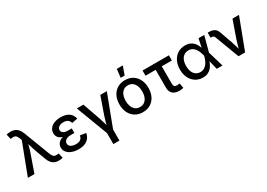

<svg xmlns="http://www.w3.org/2000/svg" viewBox="4 -1728 4033 2905"><g transform="rotate(-30 2020.0 -275.5)"><path d="M20 0 226.6 -541.5 213.4 -576.7Q202.1 -608.9 188 -624.5Q173.8 -640.1 154.8 -643.6Q135.7 -647 109.9 -642.1L89.4 -640.1L68.8 -727.5Q81.1 -731.4 101.3 -734.1Q121.6 -736.8 142.6 -736.8Q182.6 -736.8 214.4 -723.4Q246.1 -710 270.5 -681.6Q294.9 -653.3 311.5 -608.4L485.8 -151.9Q498 -120.1 512.9 -104Q527.8 -87.9 546.4 -84Q564.9 -80.1 588.4 -84.5L607.9 -86.4L628.4 0Q617.2 3.4 598.1 6.3Q579.1 9.3 557.1 9.3Q518.6 9.3 487.1 -4.2Q455.6 -17.6 431.6 -45.9Q407.7 -74.2 391.6 -119.1L323.2 -304.2Q305.2 -354 292.2 -401.6Q279.3 -449.2 265.1 -499H297.4Q283.7 -450.7 271.5 -402.1Q259.3 -353.5 241.7 -304.2L134.8 0Z M905.8 10.3Q841.3 10.3 790 -8.8Q738.8 -27.8 709.2 -63.2Q679.7 -98.6 679.7 -147Q679.7 -173.8 691.2 -198.7Q702.6 -223.6 727.1 -242.7Q751.5 -261.7 791.5 -272.9Q831.5 -284.2 889.2 -284.2H969.2V-236.8H902.8Q867.2 -236.8 841.6 -226.6Q815.9 -216.3 801.8 -198Q787.6 -179.7 787.6 -155.3Q787.6 -120.1 819.8 -98.4Q852.1 -76.7 908.2 -76.7Q944.8 -76.7 968.3 -86.4Q991.7 -96.2 1004.6 -115.2Q1017.6 -134.3 1023.4 -162.6L1124.5 -146.5Q1115.7 -97.2 1088.1 -62Q1060.5 -26.9 1014.9 -8.3Q969.2 10.3 905.8 10.3ZM891.1 -259.3Q834.5 -259.3 795.9 -269.5Q757.3 -279.8 734.1 -297.6Q710.9 -315.4 700.7 -338.9Q690.4 -362.3 690.4 -388.7Q690.4 -438.5 718 -473.9Q745.6 -509.3 794.2 -528.1Q842.8 -546.9 905.8 -546.9Q965.3 -546.9 1008.8 -530Q1052.2 -513.2 1078.9 -481Q1105.5 -448.7 1115.2 -402.3L1015.6 -384.3Q1007.8 -419.4 980.7 -440.2Q953.6 -460.9 905.3 -460.9Q855.5 -460.9 825.7 -439.5Q795.9 -418 795.9 -384.8Q795.9 -354.5 823.2 -335.2Q850.6 -315.9 904.3 -315.9H969.2V-259.3Z M1397.5 17.6 1187 -539.1H1301.8L1408.7 -234.9Q1425.8 -186.5 1438.7 -137.5Q1451.7 -88.4 1464.8 -40.5H1434.6Q1448.2 -88.4 1460.9 -137.2Q1473.6 -186 1490.2 -234.9L1596.7 -539.1H1710.4L1500 17.6ZM1395.5 204.1V-3.9H1502V204.1Z M2027.8 11.2Q1951.7 11.2 1894.8 -23.7Q1837.9 -58.6 1806.4 -121.3Q1774.9 -184.1 1774.9 -267.1Q1774.9 -351.1 1806.4 -414.1Q1837.9 -477.1 1894.8 -512Q1951.7 -546.9 2027.8 -546.9Q2104.5 -546.9 2161.4 -512Q2218.3 -477.1 2249.8 -414.1Q2281.2 -351.1 2281.2 -267.1Q2281.2 -184.1 2249.8 -121.3Q2218.3 -58.6 2161.4 -23.7Q2104.5 11.2 2027.8 11.2ZM2027.8 -79.1Q2076.2 -79.1 2108.6 -104.2Q2141.1 -129.4 2157.2 -172.1Q2173.3 -214.8 2173.3 -267.1Q2173.3 -320.3 2157.2 -363Q2141.1 -405.8 2108.6 -431.2Q2076.2 -456.5 2027.8 -456.5Q1979.5 -456.5 1947.5 -431.2Q1915.5 -405.8 1899.4 -363Q1883.3 -320.3 1883.3 -267.1Q1883.3 -214.8 1899.4 -172.1Q1915.5 -129.4 1947.5 -104.2Q1979.5 -79.1 2027.8 -79.1ZM1992.7 -608.4 2009.8 -755.4H2114.7L2062 -608.4Z M2665 5.4Q2590.8 5.4 2551.3 -31Q2511.7 -67.4 2511.7 -135.3V-448.7H2334.5V-539.1H2794.9V-448.7H2618.2V-145Q2618.2 -113.3 2631.6 -98.6Q2645 -84 2676.3 -84Q2686 -84 2699.5 -85.7Q2712.9 -87.4 2723.1 -88.9L2737.8 -2.9Q2721.7 1 2702.9 3.2Q2684.1 5.4 2665 5.4Z M3076.2 11.7Q3003.9 11.7 2948.5 -23.9Q2893.1 -59.6 2862.3 -122.6Q2831.5 -185.5 2831.5 -267.6Q2831.5 -350.6 2862.8 -413.3Q2894 -476.1 2950 -511.5Q3005.9 -546.9 3079.1 -546.9Q3131.3 -546.9 3168.2 -529.8Q3205.1 -512.7 3229.2 -484.1Q3253.4 -455.6 3268.1 -421.1Q3282.7 -386.7 3290 -352.5H3325.2L3339.8 -272.5L3419.9 0H3319.8L3253.4 -271Q3245.6 -302.2 3233.2 -334.7Q3220.7 -367.2 3201.7 -394.8Q3182.6 -422.4 3154.3 -439.2Q3126 -456.1 3086.4 -456.1Q3041 -456.1 3008.1 -433.3Q2975.1 -410.6 2957.3 -368.4Q2939.5 -326.2 2939.5 -267.6Q2939.5 -210 2956.8 -168Q2974.1 -126 3006.3 -103Q3038.6 -80.1 3082.5 -80.1Q3121.6 -80.1 3150.9 -97.4Q3180.2 -114.7 3200.7 -143.1Q3221.2 -171.4 3234.1 -204.3Q3247.1 -237.3 3253.9 -268.1L3313 -539.1H3412.1L3339.8 -268.1L3325.2 -189.5H3292.5Q3283.2 -155.8 3268.1 -120.6Q3252.9 -85.4 3228.3 -55.4Q3203.6 -25.4 3166.5 -6.8Q3129.4 11.7 3076.2 11.7Z M3700.2 0 3542 -419.9Q3535.2 -439 3523.4 -446.5Q3511.7 -454.1 3491.2 -454.1H3474.6V-542H3493.7Q3552.2 -542 3588.6 -520.3Q3625 -498.5 3641.1 -450.2L3717.8 -234.9Q3734.9 -186 3747.8 -137.2Q3760.7 -88.4 3774.4 -40.5H3743.7Q3757.3 -88.4 3770 -137.2Q3782.7 -186 3799.3 -234.9L3905.8 -539.1H4019.5L3815.4 0Z"/></g></svg>

Font: Inter 18pt Medium
Style: Regular
Weight: 500
Designer: Rasmus Andersson
Foundry: rsms
Version: Version 4.001;git-66647c0bb